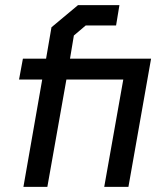

<svg xmlns="http://www.w3.org/2000/svg" viewBox="-20 -726 633 746"><path d="M479 0H385L459 -417H238L164 0H71L144 -417H54L69 -498H159L180 -620L283 -706H444L431 -627H313L267 -588L252 -498H567Z"/></svg>

Font: Chakra Petch Medium
Style: Italic
Weight: 500
Italic angle: -10°
Designer: Katatrad Aksorn Co.,Ltd.
Foundry: Cadson Demak Co.,Ltd.
Version: Version 1.000; ttfautohint (v1.6)